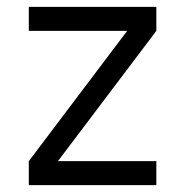

<svg xmlns="http://www.w3.org/2000/svg" viewBox="-20 -540 540 560"><path d="M64 0V-70L351 -450H64V-520H436V-450L149 -70H436V0Z"/></svg>

Font: Huly
Style: Regular
Weight: 400
Designer: Belleve Invis
Foundry: Belleve Invis
Version: Version 33.2.5; ttfautohint (v1.8.4)